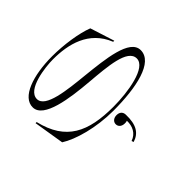

<svg xmlns="http://www.w3.org/2000/svg" viewBox="-165 -753 1240 1240"><g transform="rotate(-45 455.0 -133.0)"><path d="M467 14C680 14 869 -26 869 -138C869 -239 668 -259 498 -277C349 -292 171 -310 171 -389C171 -476 357 -497 426 -497C564 -497 717 -462 781 -302H791L738 -468C664 -497 541 -515 436 -515C262 -515 112 -465 114 -369C116 -270 323 -242 490 -228C642 -215 813 -203 813 -118C813 -34 620 -4 486 -4C256 -4 117 -67 65 -285H55L89 -76C164 -28 311 14 467 14ZM412 235 417 249C478 230 509 184 506 88C505 61 487 48 461 48C436 48 416 63 416 86C416 110 436 124 461 124C469 124 475 124 483 121C485 171 464 217 412 235Z"/></g></svg>

Font: Sprat Extended Light
Style: Regular
Weight: 300
Width: 9
Designer: Ethan Nakache
Foundry: Collletttivo
Version: Version 2.000;Glyphs 3.2 (3217)